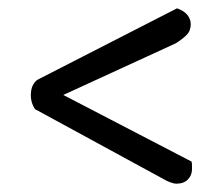

<svg xmlns="http://www.w3.org/2000/svg" viewBox="-20 -529 513 461"><path d="M132 -301 440 -141Q441 -136 441 -132Q441 -128 441 -123Q441 -108 431 -98Q421 -88 404 -88Q397 -88 388 -91.5Q379 -95 369 -101L64 -267Q54 -282 54 -300Q54 -315 59 -324.5Q64 -334 71 -338L405 -509Q422 -503 430 -493Q438 -483 438 -471Q438 -455 428 -445Q418 -435 402 -425Z"/></svg>

Font: Baloo Bhaijaan 2
Style: Regular
Weight: 400
Designer: Sanskriti Dholi, Noopur Datye and Ek Type
Foundry: Ek Type
Version: Version 1.701